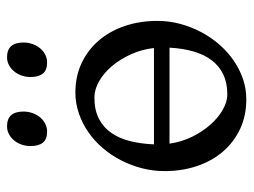

<svg xmlns="http://www.w3.org/2000/svg" viewBox="-107 -595 717 543"><g transform="rotate(-90 251.5 -323.5)"><path d="M116.7 -202.6Q121.6 -168.5 136.2 -138.7Q150.9 -108.9 170.7 -86.7Q190.4 -64.5 212.9 -51.8Q235.4 -39.1 255.9 -39.1Q288.1 -39.1 312.3 -50.5Q336.4 -62 352.5 -83.3Q368.7 -104.5 377.4 -134.8Q386.2 -165 388.2 -202.6ZM387.2 -246.6Q383.3 -281.2 369.4 -311.8Q355.5 -342.3 336.2 -365.2Q316.9 -388.2 293.5 -401.6Q270 -415 247.1 -415Q211.9 -415 187.3 -402.3Q162.6 -389.6 147 -366.9Q131.3 -344.2 123.8 -313.5Q116.2 -282.7 114.7 -246.6ZM463.9 -236.8Q463.9 -204.1 455.6 -172.9Q447.3 -141.6 432.6 -113.8Q418 -85.9 397.5 -62.3Q377 -38.6 352.3 -21.5Q327.6 -4.4 299.8 5.1Q272 14.6 242.2 14.6Q195.8 14.6 158.4 -2.9Q121.1 -20.5 94.5 -51.3Q67.9 -82 53.5 -124.5Q39.1 -167 39.1 -216.8Q39.1 -249 47.1 -280.3Q55.2 -311.5 69.6 -339.6Q84 -367.7 104.2 -391.4Q124.5 -415 149.2 -432.1Q173.8 -449.2 202.4 -459Q231 -468.8 261.2 -468.8Q307.1 -468.8 344.5 -451.2Q381.8 -433.6 408.4 -402.6Q435.1 -371.6 449.5 -329.1Q463.9 -286.6 463.9 -236.8ZM402.8 -615.7Q402.8 -602.1 398.4 -589.8Q394 -577.6 386.5 -568.6Q378.9 -559.6 368.7 -554.2Q358.4 -548.8 346.2 -548.8Q324.2 -548.8 314.7 -561Q305.2 -573.2 305.2 -595.7Q305.2 -609.4 309.6 -621.6Q314 -633.8 321.8 -642.8Q329.6 -651.9 339.6 -657Q349.6 -662.1 361.3 -662.1Q402.8 -662.1 402.8 -615.7ZM207.5 -615.7Q207.5 -602.1 203.1 -589.8Q198.7 -577.6 191.2 -568.6Q183.6 -559.6 173.3 -554.2Q163.1 -548.8 150.9 -548.8Q128.9 -548.8 119.4 -561Q109.9 -573.2 109.9 -595.7Q109.9 -609.4 114.3 -621.6Q118.7 -633.8 126.5 -642.8Q134.3 -651.9 144.3 -657Q154.3 -662.1 166 -662.1Q207.5 -662.1 207.5 -615.7Z"/></g></svg>

Font: Gentium Plus CyrE
Style: Regular
Weight: 400
Designer: J. Victor Gaultney, Annie Olsen, Iska Routamaa, Becca Hirsbrunner
Foundry: SIL International
Version: Version 5.000